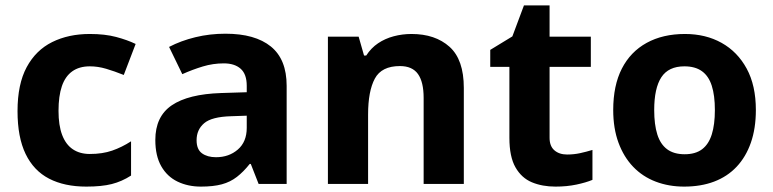

<svg xmlns="http://www.w3.org/2000/svg" viewBox="-20 -733 2868 712"><path d="M300 -41Q219 -41 162 -70.5Q105 -100 75 -162Q45 -224 45 -321Q45 -421 79 -484Q113 -547 173.5 -577Q234 -607 313 -607Q369 -607 410.5 -596Q452 -585 483 -570L439 -455Q404 -469 373.5 -478Q343 -487 313 -487Q274 -487 248 -468.5Q222 -450 209.5 -413.5Q197 -377 197 -322Q197 -268 210.5 -232.5Q224 -197 250 -179.5Q276 -162 313 -162Q360 -162 396 -174.5Q432 -187 466 -209V-82Q432 -60 394.5 -50.5Q357 -41 300 -41Z M816 -608Q926 -608 984.5 -560.5Q1043 -513 1043 -415V-51H939L910 -125H906Q883 -96 858.5 -77Q834 -58 802.5 -49.5Q771 -41 725 -41Q677 -41 638.5 -59.5Q600 -78 578 -116.5Q556 -155 556 -214Q556 -301 617 -342.5Q678 -384 800 -388L895 -391V-415Q895 -458 872.5 -478Q850 -498 810 -498Q770 -498 732 -486.5Q694 -475 656 -458L607 -559Q651 -582 704.5 -595Q758 -608 816 -608ZM837 -302Q765 -300 737 -276Q709 -252 709 -213Q709 -179 729 -164.5Q749 -150 781 -150Q829 -150 862 -178.5Q895 -207 895 -259V-304Z M1506 -607Q1594 -607 1647 -559.5Q1700 -512 1700 -407V-51H1551V-370Q1551 -429 1530 -458.5Q1509 -488 1463 -488Q1395 -488 1370 -441.5Q1345 -395 1345 -308V-51H1196V-597H1310L1330 -527H1338Q1356 -555 1382 -572.5Q1408 -590 1440 -598.5Q1472 -607 1506 -607Z M2083 -160Q2108 -160 2131 -165Q2154 -170 2177 -177V-66Q2153 -56 2117.5 -48.5Q2082 -41 2040 -41Q1991 -41 1952.5 -57Q1914 -73 1891.5 -112.5Q1869 -152 1869 -222V-485H1798V-548L1880 -598L1923 -713H2018V-597H2171V-485H2018V-222Q2018 -191 2036 -175.5Q2054 -160 2083 -160Z M2783 -325Q2783 -257 2764.5 -204Q2746 -151 2711.5 -114.5Q2677 -78 2628 -59.5Q2579 -41 2517 -41Q2460 -41 2411.5 -59.5Q2363 -78 2328 -114.5Q2293 -151 2273.5 -204Q2254 -257 2254 -325Q2254 -416 2286 -478.5Q2318 -541 2378 -574Q2438 -607 2520 -607Q2597 -607 2656 -574Q2715 -541 2749 -478.5Q2783 -416 2783 -325ZM2406 -325Q2406 -271 2417.5 -234.5Q2429 -198 2454 -179.5Q2479 -161 2519 -161Q2559 -161 2583.5 -179.5Q2608 -198 2619.5 -234.5Q2631 -271 2631 -325Q2631 -379 2619.5 -415Q2608 -451 2583 -469Q2558 -487 2518 -487Q2459 -487 2432.5 -446.5Q2406 -406 2406 -325Z"/></svg>

Font: Noto Sans Tamil UI
Style: Regular
Weight: 400
Designer: Jelle Bosma - Monotype Design Team
Foundry: Monotype Imaging Inc.
Version: Version 2.004